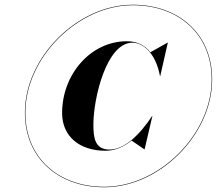

<svg xmlns="http://www.w3.org/2000/svg" viewBox="-20 -780 915 810"><path d="M85 -305C85 -112 227 10 420 10C653 10 875 -212 875 -445C875 -638 733 -760 540 -760C307 -760 85 -538 85 -305ZM87 -305C87 -537 309 -758 540 -758C732 -758 873 -637 873 -445C873 -213 651 8 420 8C228 8 87 -113 87 -305ZM425 -144C466.5 -144 503 -161 535 -187L589 -150H590L623 -291H622C568 -209 504 -149 442 -149C379.5 -149 374 -200 374 -255C374 -364 428.5 -600 539 -600C577.5 -600 635 -564.5 655 -459H656L688 -600H686.5L614.5 -559.5C591 -589 559 -606 515 -606C363 -606 242 -467 242 -303C242 -205 315 -144 425 -144Z"/></svg>

Font: Bodoni* 96pt Fatface
Style: Italic
Weight: 900
Italic angle: -13°
Version: Version 2.3